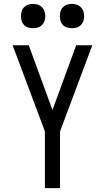

<svg xmlns="http://www.w3.org/2000/svg" viewBox="-20 -968 540 988"><path d="M211 0V-292L45 -735H128L250 -402L372 -735H455L289 -292V0ZM350 -823Q337 -823 325 -826.5Q313 -830 304 -839Q295 -848 291.5 -860Q288 -872 288 -885Q288 -898 291.5 -910Q295 -922 304 -931Q313 -940 325 -944Q337 -948 350 -948Q363 -948 375 -944Q387 -940 396 -931Q405 -922 409 -910Q413 -898 413 -885Q413 -872 409 -860Q405 -848 396 -839Q387 -830 375 -826.5Q363 -823 350 -823ZM150 -823Q137 -823 125 -826.5Q113 -830 104 -839Q95 -848 91.5 -860Q88 -872 88 -885Q88 -898 91.5 -910Q95 -922 104 -931Q113 -940 125 -944Q137 -948 150 -948Q163 -948 175 -944Q187 -940 196 -931Q205 -922 209 -910Q213 -898 213 -885Q213 -872 209 -860Q205 -848 196 -839Q187 -830 175 -826.5Q163 -823 150 -823Z"/></svg>

Font: Iosevka MaddieWtf
Style: Regular
Weight: 400
Monospace: yes
Designer: Belleve Invis
Foundry: Belleve Invis
Version: Version 31.3.0; ttfautohint (v1.8.3)